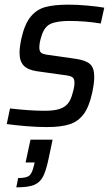

<svg xmlns="http://www.w3.org/2000/svg" viewBox="-20 -538 483 825"><path d="M9 -5 23 -72Q110 -62 172 -62Q213 -62 236.5 -70Q260 -78 272.5 -94Q285 -110 292 -138Q300 -164 300 -183Q300 -201 290 -207Q280 -213 252 -216L138 -232Q99 -238 81.5 -256.5Q64 -275 64 -311Q64 -336 72 -373Q86 -435 112 -466.5Q138 -498 176 -508Q214 -518 275 -518Q313 -518 356 -514Q399 -510 428 -505L413 -437Q347 -448 278 -448Q225 -448 197.5 -435.5Q170 -423 158 -382Q149 -355 149 -334Q149 -316 158.5 -310Q168 -304 196 -301L307 -285Q348 -279 366.5 -263Q385 -247 385 -207Q385 -181 376 -139Q363 -79 339.5 -47.5Q316 -16 279 -4Q242 8 181 8Q140 8 91.5 4Q43 0 9 -5ZM125 176 129 160H90L111 62H206L189 143Q178 196 164.5 221.5Q151 247 125.5 257Q100 267 50 267L58 227Q93 227 105.5 217Q118 207 125 176Z"/></svg>

Font: Saira Semi Condensed
Style: Italic
Weight: 400
Width: 4
Italic angle: -12°
Designer: Hector Gatti with collaboration of the Omnibus-Type team
Foundry: Omnibus-Type
Version: Version 1.001; ttfautohint (v1.8)